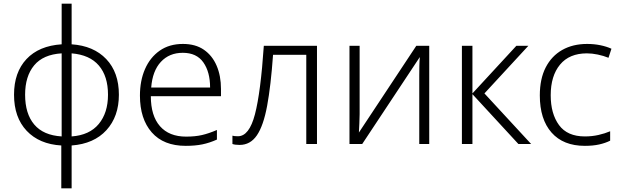

<svg xmlns="http://www.w3.org/2000/svg" viewBox="-20 -780 3363 1040"><path d="M368 -540Q487 -532 555.5 -460Q624 -388 624 -267Q624 -149 556.5 -75Q489 -1 368 8V240H312V8Q193 1 124.5 -71.5Q56 -144 56 -267Q56 -388 123.5 -460Q191 -532 314 -540V-760H368ZM314 -491Q214 -485 165 -426Q116 -367 116 -267Q116 -164 165.5 -105.5Q215 -47 314 -41ZM368 -41Q465 -48 515 -108.5Q565 -169 565 -267Q565 -367 515.5 -425Q466 -483 368 -491Z M971 -542Q1039 -542 1084.5 -510.5Q1130 -479 1153.5 -424Q1177 -369 1177 -298V-259H797Q797 -153 846.5 -96.5Q896 -40 988 -40Q1037 -40 1074 -48.5Q1111 -57 1155 -76V-24Q1115 -6 1076 2Q1037 10 986 10Q866 10 802 -63Q738 -136 738 -262Q738 -343 765.5 -406Q793 -469 845 -505.5Q897 -542 971 -542ZM970 -494Q897 -494 851.5 -445Q806 -396 799 -306H1118Q1118 -390 1081.5 -442Q1045 -494 970 -494Z M1697 0H1639V-483H1459Q1447 -315 1427 -207Q1407 -99 1371.5 -47Q1336 5 1278 5Q1253 5 1239 0V-45Q1249 -42 1269 -42Q1330 -42 1361 -161Q1392 -280 1409 -532H1697Z M1928 -162Q1928 -140 1926.5 -112Q1925 -84 1924 -62L2235 -532H2305V0H2251V-371Q2251 -393 2251.5 -421.5Q2252 -450 2254 -471L1942 0H1873V-532H1928Z M2777 -532H2842L2604 -274L2857 0H2788L2539 -270V0H2482V-532H2539V-274Z M3148 10Q3031 10 2967.5 -62Q2904 -134 2904 -263Q2904 -353 2936 -415Q2968 -477 3025.5 -509.5Q3083 -542 3160 -542Q3198 -542 3232 -535Q3266 -528 3292 -516L3276 -467Q3249 -478 3218 -484.5Q3187 -491 3159 -491Q3064 -491 3013.5 -430Q2963 -369 2963 -264Q2963 -164 3008 -102.5Q3053 -41 3148 -41Q3187 -41 3222 -49Q3257 -57 3285 -69V-18Q3259 -5 3225.5 2.5Q3192 10 3148 10Z"/></svg>

Font: RS Noto Sans Light
Style: Regular
Weight: 300
Designer: Monotype Design Team
Foundry: Monotype Imaging Inc.
Version: Version 3.10